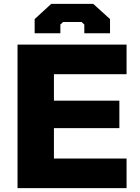

<svg xmlns="http://www.w3.org/2000/svg" viewBox="-20 -966 720 986"><path d="M158 -795V-868L243 -946H459L545 -868V-795H413V-840L399 -853H304L290 -840V-795ZM70 0V-737H630V-585H257V-449H593V-308H257V-152H630V0Z"/></svg>

Font: Tomorrow
Style: Bold
Weight: 700
Designer: Tony de Marco, Monica Rizzolli
Foundry: Just in Type
Version: Version 2.002